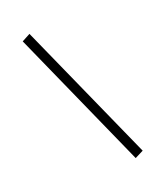

<svg xmlns="http://www.w3.org/2000/svg" viewBox="-131 -755 763 887"><g transform="rotate(-20 250.0 -311.5)"><path d="M383 42 77 -643 118 -665 425 21Z"/></g></svg>

Font: Inconsolata Light
Style: Regular
Weight: 300
Designer: Raph Levien, Cyreal, Brenton Simpson
Foundry: Raph Levien, Cyreal, Google
Version: Version 3.001